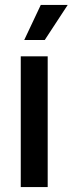

<svg xmlns="http://www.w3.org/2000/svg" viewBox="-20 -757 294 777"><path d="M64 0V-529H173V0ZM78 -595 145 -737H254L161 -595Z"/></svg>

Font: Mona Sans SemiExpanded Medium
Style: Regular
Weight: 500
Width: 6
Designer: Deni Anggara
Foundry: GitHub
Version: Version 2.000